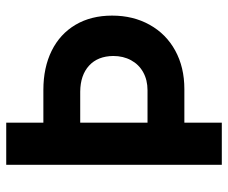

<svg xmlns="http://www.w3.org/2000/svg" viewBox="-80 -680 760 641"><g transform="rotate(-90 300.5 -360.0)"><path d="M70.3 -719.7H210.9V-595.7H320.3Q395 -595.7 451.2 -567.9Q507.3 -540 537.8 -488.3Q568.4 -436.5 568.4 -366.2Q568.4 -295.9 537.8 -241Q507.3 -186 451.7 -155.5Q396 -125 323.2 -125H210.9V0H70.3ZM319.3 -248Q353.5 -248 379.4 -262.5Q405.3 -276.9 419.4 -303Q433.6 -329.1 433.6 -362.3Q433.1 -414.1 401.4 -443.1Q369.6 -472.2 314.5 -472.7H210.9V-248Z"/></g></svg>

Font: Reddit Sans Chocolate
Style: Bold
Weight: 700
Designer: Stephen Hutchings
Foundry: Reddit
Version: Version 1.011